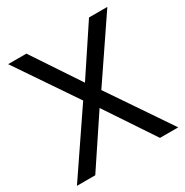

<svg xmlns="http://www.w3.org/2000/svg" viewBox="-166 -855 953 989"><g transform="rotate(-30 311.0 -360.0)"><path d="M10 0 257.5 -364.5 16.5 -720H125L311.5 -439.5L497.5 -720H606.5L365.5 -364.5L612.5 0H504L311.5 -289L119 0Z"/></g></svg>

Font: Cns Manrope Med
Style: Regular
Weight: 500
Designer: Mikhail Sharanda
Foundry: Mikhail Sharanda
Version: Version 4.504